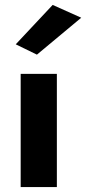

<svg xmlns="http://www.w3.org/2000/svg" viewBox="-20 -760 350 780"><path d="M64 -460H211V0H64ZM310 -688 130 -538 44 -580 194 -740Z"/></svg>

Font: renner_700bold
Style: Bold
Weight: 700
Version: Version 003.000 ; ttfautohint (v0.97) -l 8 -r 50 -G 200 -x 1